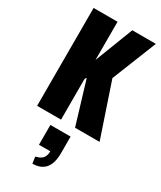

<svg xmlns="http://www.w3.org/2000/svg" viewBox="-284 -905 1157 1376"><g transform="rotate(30 294.0 -217.0)"><path d="M59 0V-810H257V-494L379 -810H574L427 -442L576 0H373L267 -351L257 -338V0ZM237 376 229 322Q245 318 256 313.5Q267 309 279 299.5Q291 290 297.5 273.5Q304 257 304 235H210V71H377V209Q377 375 237 376Z"/></g></svg>

Font: Oswald Heavy
Style: Regular
Weight: 400
Designer: Vernon Adams
Foundry: Vernon Adams
Version: Version 4.101